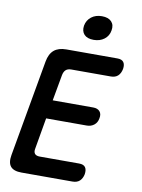

<svg xmlns="http://www.w3.org/2000/svg" viewBox="-101 -1018 802 1086"><g transform="rotate(10 300.0 -475.0)"><path d="M203 -433H436Q461 -433 473.5 -418.5Q486 -404 481 -379Q477 -354 459.5 -340Q442 -326 417 -326H184L153 -147Q149 -127 157.5 -117Q166 -107 186 -107H412Q438 -107 448 -93Q458 -79 454 -53Q449 -28 434 -14Q419 0 393 0H100Q55 0 37 -21.5Q19 -43 27 -88L125 -642Q133 -687 158.5 -708.5Q184 -730 229 -730H522Q548 -730 558 -716Q568 -702 564 -677Q559 -651 544 -637Q529 -623 503 -623H277Q256 -623 245 -613Q234 -603 230 -583ZM371 -810Q334 -810 316.5 -829Q299 -848 304 -880Q310 -912 334.5 -931Q359 -950 395 -950Q432 -950 450 -931Q468 -912 462 -880Q457 -848 432 -829Q407 -810 371 -810Z"/></g></svg>

Font: Maple Mono NL SemiBold
Style: Italic
Weight: 600
Italic angle: -10°
Monospace: yes
Designer: subframe7536
Version: Version 7.000